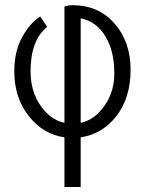

<svg xmlns="http://www.w3.org/2000/svg" viewBox="-20 -541 574 761"><path d="M299.8 -54.2Q342.3 -63.5 373 -96.2Q433.1 -159.2 433.1 -249.3Q433.1 -339.4 397.5 -397.7Q361.8 -456.1 299.8 -468.3ZM299.8 3.4V200.2H235.4V3.4Q149.4 -9.3 93 -82.3Q36.6 -155.3 36.6 -257.8Q36.6 -337.9 68.4 -394.8Q100.1 -451.7 139.6 -475.6L167 -434.6Q101.1 -381.8 101.1 -257.8Q101.1 -160.2 161.6 -96.7Q192.9 -63.5 235.4 -54.2V-515.1Q252.4 -520.5 267.6 -520.5Q370.1 -520.5 433.8 -448Q497.6 -375.5 497.6 -264.6Q497.6 -153.8 441.7 -81.5Q385.7 -9.3 299.8 3.4Z"/></svg>

Font: News Cycle
Style: Regular
Weight: 500
Version: Version 0.5.2